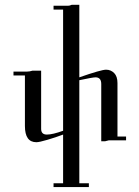

<svg xmlns="http://www.w3.org/2000/svg" viewBox="-20 -590 567 786"><path d="M496.1 -15.6H437.5Q433.6 -15.6 425.8 -15.6L410.2 -11.7H394.5V-246.1Q394.5 -273.4 371.1 -273.4Q359.4 -273.4 304.7 -261.7V160.2H343.8V175.8H199.2V160.2H238.3V-39.1Q207 -27.3 173.8 -17.6Q140.6 -7.8 128.9 -7.8Q82 -7.8 82 -74.2V-281.2H35.2V-296.9H89.8Q101.6 -296.9 113.3 -300.8H132.8H148.4V-62.5Q148.4 -39.1 171.9 -39.1Q195.3 -39.1 238.3 -54.7V-550.8H199.2V-566.4H257.8Q265.6 -566.4 273.4 -570.3H289.1H304.7V-273.4Q394.5 -304.7 414.1 -304.7Q433.6 -304.7 447.3 -291Q460.9 -277.3 460.9 -250V-31.2H496.1Z"/></svg>

Font: 和音 by 宁静之雨，公众号njzyshare
Style: Regular
Weight: 400
Designer: Steve Matteson
Foundry: Ascender Corporation
Version: Version 6.00;June 8, 2018;FontCreator 11.0.0.2388 32-bit